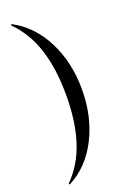

<svg xmlns="http://www.w3.org/2000/svg" viewBox="-160 -778 630 949"><g transform="rotate(-20 154.5 -303.5)"><path d="M35 117Q33 118 31 115.5Q29 113 31 111Q102 40 135 -63Q168 -166 168 -304Q168 -442 135 -545Q102 -648 31 -719Q29 -720 31 -723Q33 -726 35 -725Q137 -671 194 -558.5Q251 -446 251 -304Q251 -162 194 -49Q137 64 35 117Z"/></g></svg>

Font: Cormorant Unicase Medium
Style: Regular
Weight: 500
Designer: Christian Thalmann (Catharsis Fonts)
Foundry: Catharsis Fonts
Version: Version 4.000